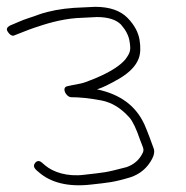

<svg xmlns="http://www.w3.org/2000/svg" viewBox="-34 -523 545 563"><path d="M250 -473C282.5 -473 306 -465.7 320.7 -451C334.7 -435.1 343 -419.1 345.7 -403C350.2 -376 348.6 -369.6 333.7 -349C318.6 -330.9 290.5 -312.2 244.6 -293C236 -289.7 227 -286.2 217.8 -282.6C201.4 -276.2 180.2 -274.6 162.6 -270C146.1 -265.7 159.3 -239.2 174 -238C199.5 -238 229.1 -234.9 262.8 -228.6C294.8 -222.4 321.2 -205.6 345.7 -178.1C355.2 -167.4 365.7 -145.4 377.1 -112C383.6 -93.1 390.9 -85.4 383.6 -73C374.1 -53.9 358.6 -40.5 337.3 -33C271.5 -15.7 273.7 -17.7 212.7 -10.5C163 -4.2 121.3 -18.4 98.5 -38L89.1 -46C81.4 -52.7 74.6 -52.3 68.8 -45C59.3 -32.9 73 -23.9 81 -17C113.3 10.7 162.9 26.6 234.6 18C282.4 12.6 298.8 11.8 348.3 -3.1C377 -12.6 398.3 -30.8 412.2 -57.5C418.3 -69.2 419.8 -79.2 416.7 -87.5C408.4 -110.2 400.1 -133.8 389.5 -158C364.8 -211.8 320.1 -246.2 250.5 -261C264.5 -265.1 287.2 -275.7 316.2 -292.7C345.2 -309.8 363.9 -329.1 372.4 -350.7C378 -365.1 378.9 -383.5 375.2 -406.1C371.4 -428.7 359.9 -450 340.5 -470C319.3 -492 287.4 -503 245 -503L183.1 -500C145.7 -497.4 110.8 -491 81.7 -481C71 -477 60.5 -473.3 50 -470C28.4 -463.1 15.6 -456.2 -4.8 -448C-13.1 -443.5 -15.7 -438.2 -12.5 -432.1C-8.6 -424.8 0.8 -414 9.9 -420L38 -431C46.1 -434.3 55.1 -437.7 64.9 -441C98.2 -452.4 141.8 -466.3 190.5 -470Z"/></svg>

Font: MewTooHand
Style: WideLta
Weight: 400
Designer: Mew Too, Robert Jablonski
Version: Version 0.77